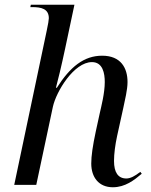

<svg xmlns="http://www.w3.org/2000/svg" viewBox="-20 -780 635 810"><path d="M456 10C508 10 546 -20 578 -47L572 -55C549 -37 530 -27 513 -27C478 -27 461 -53 461 -101C461 -131 466 -169 474 -206L500 -324C507 -358 518 -401 518 -434C518 -493 490 -545 411 -545C334 -545 276 -498 220 -410H216C223 -435 240 -505 255 -576L294 -760H110L108 -750H116C154 -750 186 -743 186 -703C186 -697 183 -677 177 -650L40 0H133L203 -329C217 -394 292 -518 368 -518C414 -518 422 -470 422 -434C422 -387 407 -330 401 -303L384 -225C371 -164 365 -122 365 -90C365 -32 397 10 456 10Z"/></svg>

Font: Noto Serif Display
Style: Italic
Weight: 400
Italic angle: -12°
Designer: Monotype Design Team
Foundry: Monotype Imaging Inc.
Version: Version 2.009